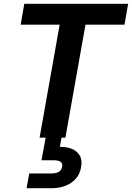

<svg xmlns="http://www.w3.org/2000/svg" viewBox="-20 -720 690 1004"><path d="M187 0 292 -591H88L107 -700H650L631 -591H427L322 0ZM119 264 133 187H247Q273 187 287.5 178.5Q302 170 305 152Q308 134 296.5 126Q285 118 259 118H197L220 -7H303L293 48Q327 47 354.5 58Q382 69 396.5 92.5Q411 116 404 154Q398 191 375.5 215.5Q353 240 321 252Q289 264 254 264Z"/></svg>

Font: DM Sans 9pt
Style: Bold Italic
Weight: 700
Italic angle: -10°
Version: Version 4.004;gftools[0.9.30]